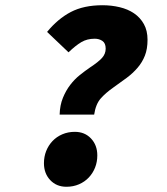

<svg xmlns="http://www.w3.org/2000/svg" viewBox="-20 -702 640 734"><path d="M208 -264Q209 -300 220.5 -328Q232 -356 248.5 -377.5Q265 -399 285 -415Q305 -431 324 -444Q356 -465 370 -480.5Q384 -496 384 -516Q384 -537 371.5 -545.5Q359 -554 342 -554Q313 -554 291 -541Q269 -528 242 -502L160 -580Q201 -630 250.5 -656Q300 -682 372 -682Q406 -682 437.5 -674.5Q469 -667 492.5 -651Q516 -635 530 -610Q544 -585 544 -550Q544 -515 534 -489.5Q524 -464 506 -443Q488 -422 464.5 -404.5Q441 -387 414 -368Q384 -347 365 -325.5Q346 -304 340 -264ZM234 12Q196 12 172 -13.5Q148 -39 148 -78Q148 -103 156.5 -124.5Q165 -146 180.5 -162.5Q196 -179 218 -188.5Q240 -198 266 -198Q304 -198 328 -172.5Q352 -147 352 -108Q352 -83 343.5 -61.5Q335 -40 319.5 -23.5Q304 -7 282 2.5Q260 12 234 12Z"/></svg>

Font: Source Code Pro Black
Style: Italic
Weight: 900
Italic angle: -11°
Monospace: yes
Designer: Paul D. Hunt, Teo Tuominen
Foundry: Adobe Systems Incorporated
Version: Version 1.050;PS 1.000;hotconv 16.6.51;makeotf.lib2.5.65220